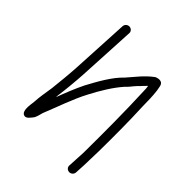

<svg xmlns="http://www.w3.org/2000/svg" viewBox="-173 -627 774 774"><g transform="rotate(45 213.5 -240.5)"><path d="M91 -515 78 -268C76.2 -233.8 70.2 -170.6 66.2 -137C61.2 -103.4 56.1 -77.9 54.5 -47C51.5 -22.7 45.2 11.9 64.5 19.5C79 25.2 90.5 5.8 96.6 -1C104.4 -9.9 107.7 -28.9 111.1 -40C133.8 -95.5 158 -167.7 186.6 -221C210.9 -267.7 238.5 -313.3 269.2 -348C280.3 -357.2 291.1 -373.3 302.2 -385C315.8 -398 320.7 -405.4 333.9 -418C335.5 -410 336.3 -400 336.3 -388C341 -278 341.3 -158.8 340.3 -43L336.2 34C335.7 44.6 344.7 53 355.2 53C365.8 53 374.7 44.6 375.2 34L377.5 -10C378 -20 378.3 -31.7 378.4 -45C378.9 -55 379.3 -70 379.7 -90C380.7 -173 380.6 -262.1 376.9 -341C376.3 -374.2 376.2 -403.2 372.5 -430C369.2 -445.6 369.7 -458.7 359.9 -465C350.8 -470.8 332.8 -467.3 326.2 -461C294.4 -437.3 269.8 -404.5 243.7 -375C207.4 -340.6 177.6 -286.7 151.5 -238C133.6 -201.7 117.9 -162.1 103.4 -123C103.7 -128 103.7 -128 104 -134C109.2 -168.5 115.1 -231.8 117 -268L130 -515C130.5 -525.6 121.5 -534 111 -534C100.4 -534 91.5 -525.6 91 -515Z"/></g></svg>

Font: Just Breathe
Style: Obl1
Weight: 400
Foundry: Cannot Into Space Fonts
Version: Version 0.72